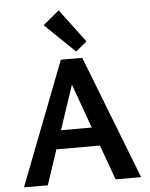

<svg xmlns="http://www.w3.org/2000/svg" viewBox="-60 -969 797 1019"><g transform="rotate(-5 338.0 -460.0)"><path d="M365 -694 205 -848 291 -920 424 -743ZM447 -186H215L153 0H26L280 -658H394L650 0H514ZM412 -285 327 -521 248 -285Z"/></g></svg>

Font: Ysabeau Infant
Style: Bold
Weight: 700
Designer: Christian Thalmann (Catharsis Fonts)
Version: Version 0.003